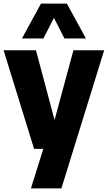

<svg xmlns="http://www.w3.org/2000/svg" viewBox="-23 -828 600 1068"><path d="M166.5 0 -3 -548.5H177L280.5 -160.5L385.5 -548.5H556.5L318.5 220H149L218 0ZM99 -614 205 -808H349L455 -614H335.5L277 -728.5L218.5 -614Z"/></svg>

Font: Encode Sans Semi Condensed ExtraBold
Style: Regular
Weight: 800
Width: 4
Designer: Multiple Designers
Foundry: Impallari Type
Version: Version 3.000; ttfautohint (v1.8.3) -l 8 -r 50 -G 200 -x 14 